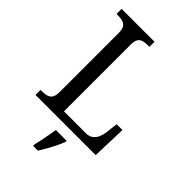

<svg xmlns="http://www.w3.org/2000/svg" viewBox="-274 -809 1126 1126"><g transform="rotate(45 288.5 -246.5)"><path d="M34 0V-42H50Q70 -42 86.5 -47Q103 -52 112.5 -67Q122 -82 122 -113V-601Q122 -632 112.5 -647Q103 -662 86 -667Q69 -672 48 -672H34V-714H307V-672H293Q272 -672 255.5 -667.5Q239 -663 229.5 -648.5Q220 -634 220 -605V-50H401Q428 -50 445 -62.5Q462 -75 471 -95.5Q480 -116 483 -140L492 -215H540L533 0ZM235 208Q241 186 246 161Q251 136 255.5 110.5Q260 85 264 61H353V71Q345 92 332 119Q319 146 303.5 173Q288 200 275 221H235Z"/></g></svg>

Font: Noto Serif Khmer SemiCondensed
Style: Regular
Weight: 400
Width: 4
Designer: Danh Hong and the Monotype Design Team
Foundry: Monotype Imaging Inc.
Version: Version 2.004